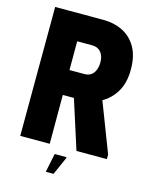

<svg xmlns="http://www.w3.org/2000/svg" viewBox="-125 -779 785 1006"><g transform="rotate(15 267.5 -276.5)"><path d="M47 -700H205V0H45ZM307 -700Q367 -700 414 -676.5Q461 -653 488 -605.5Q515 -558 515 -486Q515 -412 485 -363Q455 -314 407.5 -289.5Q360 -265 307 -265H124V-700ZM205 -400H286Q307 -400 321.5 -410Q336 -420 343.5 -438.5Q351 -457 351 -480Q351 -503 343.5 -520Q336 -537 321.5 -546.5Q307 -556 286 -556H205ZM238 -350H390L515 -25V0H350ZM265 147H223L244 45H308V50Z"/></g></svg>

Font: Phudu
Style: Bold
Weight: 700
Version: Version 1.005;gftools[0.9.23]